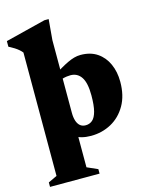

<svg xmlns="http://www.w3.org/2000/svg" viewBox="-159 -808 894 1140"><g transform="rotate(-15 288.0 -238.0)"><path d="M57.5 -567Q49.5 -577 38.8 -586.2Q28 -595.5 13.8 -604.5Q-0.5 -613.5 -20 -623.5V-658L227.5 -720H253.5L242.5 -593.5V-147.5Q242.5 -118.5 249.2 -97.5Q256 -76.5 269.5 -65.2Q283 -54 303.5 -54Q327.5 -54 345 -69Q362.5 -84 372 -119.8Q381.5 -155.5 381.5 -217.5Q381.5 -294 358 -329.2Q334.5 -364.5 291.5 -364.5Q281.5 -364.5 268.5 -362.8Q255.5 -361 242.5 -357.2Q229.5 -353.5 217.5 -346.5L201 -387Q229.5 -405.5 253.8 -419.8Q278 -434 299.5 -444.2Q321 -454.5 340.8 -460Q360.5 -465.5 380.5 -465.5Q441.5 -465.5 483 -437.2Q524.5 -409 546.2 -360.5Q568 -312 568 -251Q568 -166 533.8 -106.5Q499.5 -47 442.8 -16Q386 15 318 15Q287 15 260.8 8.2Q234.5 1.5 210 -11.5Q185.5 -24.5 158.5 -43H242.5V188L308 217V244.5H3.5V217L57.5 191.5Z"/></g></svg>

Font: Newsreader 16pt 16pt ExtraBold
Style: Regular
Weight: 800
Version: Version 1.003